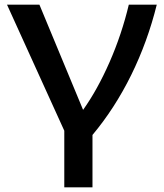

<svg xmlns="http://www.w3.org/2000/svg" viewBox="-20 -575 698 818"><path d="M253.9 223.1V-18.1L9.8 -555.2H147.9L334 -106.9Q395 -192.4 446.8 -310.3Q498.5 -428.2 528.8 -555.2H647.9Q608.9 -397.5 539.1 -255.6Q469.2 -113.8 374 0V223.1Z"/></svg>

Font: Sporting Grotesque
Style: Regular
Weight: 400
Designer: Lucas LE BIHAN
Foundry: Lucas LE BIHAN
Version: Version 2.001;PS 2.1;hotconv 1.0.88;makeotf.lib2.5.647800